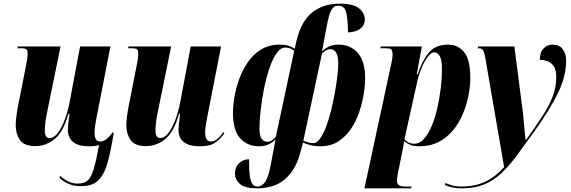

<svg xmlns="http://www.w3.org/2000/svg" viewBox="-20 -790 3123 1050"><path d="M424 228Q382 228 353 214.5Q324 201 305 182L309 172Q325 187 349.5 200.5Q374 214 405 214Q440 214 459 197.5Q478 181 492 135.5Q506 90 522 3Q501 10 468 10Q422 10 396.5 -3Q371 -16 361 -36Q351 -56 351 -77Q351 -88 353 -108Q355 -128 357 -145.5Q359 -163 360 -168H354Q327 -69 279 -30Q231 9 173 9Q112 9 89 -24.5Q66 -58 66 -104Q66 -127 70 -157Q74 -187 79 -212L124 -440Q129 -465 130 -477.5Q131 -490 131 -498Q131 -512 125.5 -519Q120 -526 97 -526H76L77 -536H311L236 -168Q230 -140 227.5 -114.5Q225 -89 225 -76Q225 -54 232 -44.5Q239 -35 251 -35Q275 -35 296 -62.5Q317 -90 334.5 -136.5Q352 -183 362 -238L418 -536H584L506 -138Q497 -92 497 -64Q497 -16 528 -16Q547 -16 564.5 -31Q582 -46 597 -68L602 -61Q587 29 570 94Q553 159 520.5 193.5Q488 228 424 228Z M1073 10Q1027 10 1001.5 -3Q976 -16 966 -36Q956 -56 956 -77Q956 -88 958 -108Q960 -128 962 -145.5Q964 -163 965 -168H959Q932 -69 884 -30Q836 9 778 9Q717 9 694 -24.5Q671 -58 671 -104Q671 -127 675 -157Q679 -187 684 -212L729 -440Q734 -465 735 -477.5Q736 -490 736 -498Q736 -512 730.5 -519Q725 -526 702 -526H681L682 -536H916L841 -168Q835 -140 832.5 -114.5Q830 -89 830 -76Q830 -54 837 -44.5Q844 -35 856 -35Q880 -35 901 -62.5Q922 -90 939.5 -136.5Q957 -183 967 -238L1023 -536H1189L1111 -138Q1102 -92 1102 -64Q1102 -16 1133 -16Q1152 -16 1169.5 -31Q1187 -46 1202 -68L1207 -61Q1185 -30 1157 -10Q1129 10 1073 10Z M1388 240Q1319 240 1292 216Q1265 192 1265 159Q1265 124 1287.5 102.5Q1310 81 1342 81Q1342 141 1346.5 173Q1351 205 1361.5 217.5Q1372 230 1388 230Q1413 230 1430.5 204Q1448 178 1460 115L1487 -28Q1472 -12 1450 -1Q1428 10 1396 10Q1334 10 1294 -33Q1254 -76 1254 -175Q1254 -211 1262 -259Q1270 -307 1288 -357Q1306 -407 1335.5 -450Q1365 -493 1408 -519.5Q1451 -546 1510 -546Q1538 -546 1557.5 -540Q1577 -534 1592 -523L1596 -543Q1621 -667 1683 -718.5Q1745 -770 1837 -770Q1914 -770 1944.5 -743.5Q1975 -717 1975 -684Q1975 -658 1960 -642Q1945 -626 1924 -619.5Q1903 -613 1883 -613Q1882 -693 1872 -726Q1862 -759 1830 -759Q1805 -759 1792 -735Q1779 -711 1767 -648L1741 -509Q1758 -525 1779 -535.5Q1800 -546 1831 -546Q1897 -546 1937 -500Q1977 -454 1977 -360Q1977 -325 1969.5 -277.5Q1962 -230 1945.5 -180Q1929 -130 1900.5 -87Q1872 -44 1830.5 -17Q1789 10 1731 10Q1703 10 1677 3.5Q1651 -3 1637 -11L1625 35Q1605 113 1569 158Q1533 203 1487 221.5Q1441 240 1388 240ZM1442 -15Q1469 -15 1489 -44L1589 -513Q1576 -523 1562.5 -526.5Q1549 -530 1540 -530Q1517 -530 1498 -506Q1479 -482 1463 -442.5Q1447 -403 1435 -354.5Q1423 -306 1415 -256Q1407 -206 1403 -162.5Q1399 -119 1399 -89Q1399 -49 1410 -32Q1421 -15 1442 -15ZM1693 -7Q1712 -7 1729.5 -31Q1747 -55 1762.5 -95Q1778 -135 1790 -183.5Q1802 -232 1811 -281.5Q1820 -331 1825 -374.5Q1830 -418 1830 -446Q1830 -479 1819.5 -500Q1809 -521 1786 -521Q1774 -521 1764.5 -515.5Q1755 -510 1741 -498L1639 -21Q1645 -17 1662.5 -12Q1680 -7 1693 -7Z M2122 -452Q2127 -479 2127 -492Q2127 -509 2121.5 -517.5Q2116 -526 2087 -526H2060L2062 -536H2287L2259 -383H2264Q2288 -457 2324.5 -501.5Q2361 -546 2431 -546Q2485 -546 2518.5 -504.5Q2552 -463 2552 -365Q2552 -319 2542 -268Q2532 -217 2511.5 -167.5Q2491 -118 2458 -78Q2425 -38 2379.5 -14Q2334 10 2274 10Q2244 10 2225 2.5Q2206 -5 2190 -18Q2189 -7 2186.5 5.5Q2184 18 2181 35L2156 157Q2153 173 2152 181.5Q2151 190 2151 198Q2151 217 2162 223.5Q2173 230 2201 230H2230L2229 240H1973ZM2246 -4Q2275 -4 2299 -31Q2323 -58 2341.5 -102.5Q2360 -147 2372 -201Q2384 -255 2390.5 -310Q2397 -365 2397 -411Q2397 -464 2384.5 -484Q2372 -504 2355 -504Q2338 -504 2319.5 -479.5Q2301 -455 2285.5 -418.5Q2270 -382 2262 -345L2192 -29Q2212 -4 2246 -4Z M2505 240Q2478 240 2454.5 235Q2431 230 2413 222L2416 211Q2432 218 2453 224Q2474 230 2505 230Q2579 230 2635 203Q2691 176 2737 124L2634 -473Q2629 -503 2622 -514.5Q2615 -526 2599 -526H2592L2595 -536H2793L2835 -210Q2839 -184 2842.5 -147Q2846 -110 2849 -76Q2852 -42 2854 -25H2857Q2912 -102 2948.5 -158.5Q2985 -215 3003.5 -265Q3022 -315 3022 -369Q3022 -410 3007 -430Q2992 -450 2971 -456.5Q2950 -463 2932 -463Q2932 -504 2952.5 -525Q2973 -546 3001 -546Q3039 -546 3057.5 -521Q3076 -496 3076 -458Q3076 -373 3031.5 -281.5Q2987 -190 2904 -74Q2850 1 2807 59.5Q2764 118 2721 158Q2678 198 2626.5 219Q2575 240 2505 240Z"/></svg>

Font: Noto Serif Display ExtraCondensed Black
Style: Italic
Weight: 900
Width: 2
Italic angle: -12°
Designer: Monotype Design Team
Foundry: Monotype Imaging Inc.
Version: Version 2.009